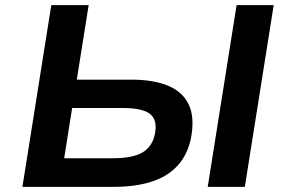

<svg xmlns="http://www.w3.org/2000/svg" viewBox="-20 -725 1117 745"><path d="M67 0 179 -705H324L278 -416H490Q576 -416 633 -392Q690 -368 713 -318Q736 -268 721 -189Q707 -122 667 -80Q627 -38 565 -19Q503 0 423 0ZM229 -111H419Q495 -111 533 -133.5Q571 -156 581 -205Q592 -259 562.5 -282.5Q533 -306 456 -306H260ZM786 0 898 -705H1042L930 0Z"/></svg>

Font: Nunito Sans 7pt SemiExpanded
Style: Bold Italic
Weight: 700
Width: 6
Italic angle: -9°
Designer: Vernon Adams
Foundry: Vernon Adams
Version: Version 3.101;gftools[0.9.27]